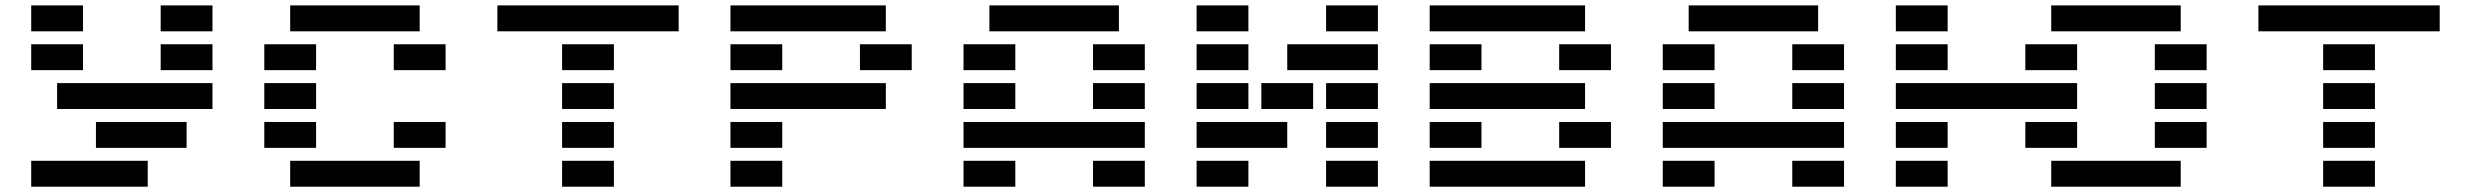

<svg xmlns="http://www.w3.org/2000/svg" viewBox="-20 -704 9317 724"><path d="M97.7 -585.9V-683.6H293V-585.9ZM585.9 -585.9V-683.6H781.2V-585.9ZM97.7 -439.5V-537.1H293V-439.5ZM585.9 -439.5V-537.1H781.2V-439.5ZM781.2 -390.6V-293H195.3V-390.6ZM341.8 -146.5V-244.1H683.6V-146.5ZM537.1 -97.7V0H97.7V-97.7Z M1074.2 0V-97.7H1562.5V0ZM1562.5 -683.6V-585.9H1074.2V-683.6ZM976.6 -439.5V-537.1H1171.9V-439.5ZM1464.8 -439.5V-537.1H1660.2V-439.5ZM976.6 -293V-390.6H1171.9V-293ZM976.6 -146.5V-244.1H1171.9V-146.5ZM1464.8 -146.5V-244.1H1660.2V-146.5Z M2099.6 0V-97.7H2294.9V0ZM1855.5 -585.9V-683.6H2539.1V-585.9ZM2099.6 -439.5V-537.1H2294.9V-439.5ZM2099.6 -293V-390.6H2294.9V-293ZM2099.6 -146.5V-244.1H2294.9V-146.5Z M2734.4 0V-97.7H2929.7V0ZM3320.3 -683.6V-585.9H2734.4V-683.6ZM2734.4 -439.5V-537.1H2929.7V-439.5ZM3222.7 -439.5V-537.1H3418V-439.5ZM2734.4 -293V-390.6H3320.3V-293ZM2734.4 -146.5V-244.1H2929.7V-146.5Z M4101.6 0V-97.7H4296.9V0ZM4199.2 -683.6V-585.9H3710.9V-683.6ZM3613.3 -439.5V-537.1H3808.6V-439.5ZM4101.6 -439.5V-537.1H4296.9V-439.5ZM3613.3 -293V-390.6H3808.6V-293ZM4101.6 -293V-390.6H4296.9V-293ZM4296.9 -244.1V-146.5H3613.3V-244.1ZM3613.3 0V-97.7H3808.6V0Z M5175.8 -683.6V-585.9H4980.5V-683.6ZM4687.5 -683.6V-585.9H4492.2V-683.6ZM5175.8 -537.1V-439.5H4834V-537.1ZM4687.5 -537.1V-439.5H4492.2V-537.1ZM5175.8 -390.6V-293H4980.5V-390.6ZM4931.6 -390.6V-293H4736.3V-390.6ZM4687.5 -390.6V-293H4492.2V-390.6ZM5175.8 -244.1V-146.5H4980.5V-244.1ZM4492.2 -146.5V-244.1H4834V-146.5ZM5175.8 -97.7V0H4980.5V-97.7ZM4687.5 -97.7V0H4492.2V-97.7Z M5371.1 0V-97.7H5957V0ZM5957 -683.6V-585.9H5371.1V-683.6ZM5371.1 -439.5V-537.1H5566.4V-439.5ZM5859.4 -439.5V-537.1H6054.7V-439.5ZM5371.1 -293V-390.6H5957V-293ZM5371.1 -146.5V-244.1H5566.4V-146.5ZM5859.4 -146.5V-244.1H6054.7V-146.5Z M6738.3 0V-97.7H6933.6V0ZM6835.9 -683.6V-585.9H6347.7V-683.6ZM6250 -439.5V-537.1H6445.3V-439.5ZM6738.3 -439.5V-537.1H6933.6V-439.5ZM6250 -293V-390.6H6445.3V-293ZM6738.3 -293V-390.6H6933.6V-293ZM6933.6 -244.1V-146.5H6250V-244.1ZM6250 0V-97.7H6445.3V0Z M7128.9 -585.9V-683.6H7324.2V-585.9ZM8203.1 -683.6V-585.9H7714.8V-683.6ZM7128.9 -439.5V-537.1H7324.2V-439.5ZM7617.2 -439.5V-537.1H7812.5V-439.5ZM7812.5 -390.6V-293H7128.9V-390.6ZM7128.9 -146.5V-244.1H7324.2V-146.5ZM7617.2 -146.5V-244.1H7812.5V-146.5ZM7128.9 0V-97.7H7324.2V0ZM8203.1 -97.7V0H7714.8V-97.7ZM8105.5 -439.5V-537.1H8300.8V-439.5ZM8105.5 -293V-390.6H8300.8V-293ZM8105.5 -146.5V-244.1H8300.8V-146.5Z M8740.2 0V-97.7H8935.5V0ZM8496.1 -585.9V-683.6H9179.7V-585.9ZM8740.2 -439.5V-537.1H8935.5V-439.5ZM8740.2 -293V-390.6H8935.5V-293ZM8740.2 -146.5V-244.1H8935.5V-146.5Z"/></svg>

Font: Trigram
Style: Regular
Weight: 400
Designer: GGBotNet
Foundry: GGBotNet
Version: 1.05